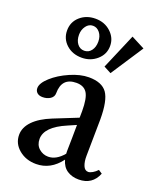

<svg xmlns="http://www.w3.org/2000/svg" viewBox="-139 -815 744 909"><g transform="rotate(20 233.5 -360.5)"><path d="M184.1 -535.6Q137.2 -535.6 106.4 -563.7Q75.7 -591.8 75.7 -633.8Q75.7 -676.8 106.9 -704.3Q138.2 -731.9 184.1 -731.9Q230 -731.9 261.2 -703.1Q292.5 -674.3 292.5 -633.8Q292.5 -591.8 260.5 -563.7Q228.5 -535.6 184.1 -535.6ZM337.9 -513.7 300.8 -533.2 377 -711.9 444.8 -676.8ZM184.1 -570.8Q206.1 -570.8 219.5 -588.6Q232.9 -606.4 232.9 -633.8Q232.9 -660.6 218.8 -678.5Q204.6 -696.3 184.1 -696.3Q163.1 -696.3 149.4 -677.5Q135.7 -658.7 135.7 -633.8Q135.7 -606 149.2 -588.4Q162.6 -570.8 184.1 -570.8ZM153.3 11.2Q102.1 11.2 66.7 -18.3Q31.2 -47.9 31.2 -91.8Q31.2 -129.4 62.5 -161.6Q93.8 -193.8 152.3 -217.3L272.9 -265.6Q273.4 -276.4 273.4 -298.3Q273.4 -363.8 257.1 -389.6Q240.7 -415.5 203.1 -415.5Q128.9 -415.5 128.9 -336.4Q128.9 -318.4 112.8 -307.6Q96.7 -296.9 74.2 -296.9Q56.6 -296.9 46.6 -305.7Q36.6 -314.5 36.6 -329.1Q36.6 -354 70.8 -385Q105 -416 155.8 -438.2Q206.5 -460.4 249.5 -460.4Q315.4 -460.4 341.6 -423.3Q367.7 -386.2 367.7 -291.5Q367.7 -259.8 365.2 -106.9Q364.7 -78.1 372.8 -58.1Q380.9 -38.1 398.4 -38.1Q407.2 -38.1 419.9 -45.4Q432.6 -52.7 443.4 -64.5L461.9 -52.2Q436.5 11.2 367.7 11.2Q334 11.2 309.6 -4.9Q285.2 -21 275.9 -55.2Q226.1 11.2 153.3 11.2ZM128.9 -106.4Q128.9 -76.2 148.9 -58.6Q168.9 -41 195.3 -41Q235.8 -41 271.5 -83.5Q271 -87.4 271 -95.7Q271.5 -117.7 272.2 -162.1Q272.9 -206.5 272.9 -229L231.4 -210.9Q128.9 -167.5 128.9 -106.4Z"/></g></svg>

Font: Elstob 8pt Medium
Style: Regular
Weight: 500
Designer: Peter S. Baker
Version: Version 1.015